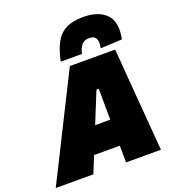

<svg xmlns="http://www.w3.org/2000/svg" viewBox="-211 -1115 1134 1247"><g transform="rotate(-20 356.0 -491.5)"><path d="M-41 0Q-11.5 -58.5 20.2 -122Q52 -185.5 81 -243.5L203 -487.5Q234.5 -550.5 261.5 -604Q288.5 -657.5 316 -713H629Q633.5 -657 637.8 -604.8Q642 -552.5 647 -487L667 -238Q671.5 -182 676.5 -119.2Q681.5 -56.5 686 0H445Q445 -28 444.8 -57.5Q444.5 -87 444 -116H266Q254 -86.5 242.2 -57.2Q230.5 -28 219 0ZM426 -510 339 -296H443.5L442 -510ZM544 -753Q553 -795 541.8 -818Q530.5 -841 495 -841Q459 -841 441.5 -817.5Q424 -794 417 -760H270Q286 -838.5 313.5 -887.8Q341 -937 387 -960Q433 -983 505 -983Q611.5 -983 664 -928.5Q716.5 -874 693 -760Z"/></g></svg>

Font: Commissioner Black
Style: Italic
Weight: 900
Italic angle: -12°
Designer: Kostas Bartsokas
Foundry: Kostas Bartsokas
Version: Version 1.000; ttfautohint (v1.8.3)